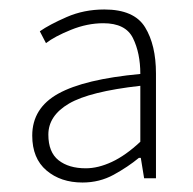

<svg xmlns="http://www.w3.org/2000/svg" viewBox="-20 -827 408 405"><path d="M154 -442Q108 -442 78 -467.5Q48 -493 48 -541Q48 -599 103 -629.5Q158 -660 276 -671Q276 -715 260.5 -746.5Q245 -778 198 -778Q164 -778 129.5 -764Q95 -750 77 -736L64 -761Q84 -775 120.5 -791Q157 -807 200 -807Q263 -807 286 -769.5Q309 -732 309 -672V-451H284L277 -494H273Q250 -475 220 -458.5Q190 -442 154 -442ZM161 -472Q187 -472 216 -485.5Q245 -499 276 -528V-646Q169 -634 125.5 -608.5Q82 -583 82 -543Q82 -506 103.5 -489Q125 -472 161 -472Z"/></svg>

Font: Noto Sans SC Thin
Style: Regular
Weight: 100
Designer: Ryoko NISHIZUKA 西塚涼子 (kana, bopomofo & ideographs); Paul D. Hunt (Latin, Greek & Cyrillic); Sandoll Communications 산돌커뮤니
Foundry: Adobe
Version: Version 2.004-H2;hotconv 1.0.118;makeotfexe 2.5.65603